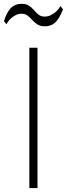

<svg xmlns="http://www.w3.org/2000/svg" viewBox="-78 -958 341 978"><path d="M71.5 0V-715H113V0ZM151 -824Q127 -824 112.2 -833.8Q97.5 -843.5 86.5 -856Q75.5 -868.5 63.2 -878.2Q51 -888 32 -888Q15 -888 -0.5 -879.8Q-16 -871.5 -27.5 -859.2Q-39 -847 -45 -834.5L-58 -850Q-43 -897 -22.2 -917.8Q-1.5 -938.5 31.5 -938.5Q55.5 -938.5 70 -928.8Q84.5 -919 95.5 -906Q106.5 -893 118.8 -883.2Q131 -873.5 149.5 -873.5Q166.5 -873.5 182.8 -881.8Q199 -890 211.5 -902.5Q224 -915 229.5 -927.5L243 -910.5Q224.5 -863.5 203.8 -843.8Q183 -824 151 -824Z"/></svg>

Font: Russolo 10pt ExtraLight
Style: Regular
Weight: 200
Designer: Micah Stupak-Hahn
Version: Version 1.000